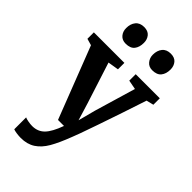

<svg xmlns="http://www.w3.org/2000/svg" viewBox="-327 -891 1223 1223"><g transform="rotate(45 285.0 -279.0)"><path d="M66 239V132Q73 136 94 140Q115 144 132 144Q182 144 214.5 111Q247 78 275 0H221L33 -485L-12 -498V-556H263V-498L190 -486L279 -209L315 -91L346 -209L428 -486L365 -498V-556H582V-498L533 -486Q478 -318 424 -162Q370 -6 361 13Q329 97 300 147Q271 197 231 223Q191 249 134 249Q116 249 95.5 246Q75 243 66 239ZM114 -721Q114 -759 133.5 -783Q153 -807 191 -807Q226 -807 243.5 -786Q261 -765 261 -734Q261 -695 242.5 -671.5Q224 -648 182 -648Q150 -648 132 -669Q114 -690 114 -721ZM354 -721Q354 -759 373.5 -783Q393 -807 431 -807Q466 -807 483.5 -786Q501 -765 501 -734Q501 -695 482 -671.5Q463 -648 421 -648Q390 -648 372 -670Q354 -692 354 -721Z"/></g></svg>

Font: Koeln Type Serif
Style: Bold
Weight: 700
Designer: Eben Sorkin
Foundry: Eben Sorkin
Version: Version 2.002